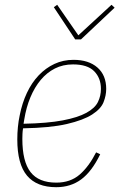

<svg xmlns="http://www.w3.org/2000/svg" viewBox="-20 -767 497 799"><path d="M214 12Q133 12 92.5 -36Q52 -84 52 -187Q52 -213 54.5 -238.5Q57 -264 62 -287Q72 -338 92 -380.5Q112 -423 141 -453.5Q170 -484 206.5 -501Q243 -518 286 -518Q349 -518 385.5 -486Q422 -454 422 -397Q422 -370 411 -342Q400 -314 363.5 -290.5Q327 -267 258.5 -251Q190 -235 76 -233Q74 -222 73.5 -209.5Q73 -197 73 -189Q73 -95 107 -51Q141 -7 214 -7Q273 -7 311.5 -40.5Q350 -74 380 -133L397 -125Q362 -53 318 -20.5Q274 12 214 12ZM284 -499Q242 -499 208.5 -482Q175 -465 149.5 -434.5Q124 -404 106.5 -362Q89 -320 81 -270L78 -252Q178 -254 241 -266Q304 -278 339.5 -297.5Q375 -317 387.5 -342.5Q400 -368 400 -397Q400 -442 372 -470.5Q344 -499 284 -499ZM293 -603 204 -737 218 -747 306 -620 444 -747 457 -735 317 -603Z"/></svg>

Font: IBM Plex Sans Condensed Thin
Style: Italic
Weight: 100
Width: 3
Italic angle: -11°
Designer: Mike Abbink, Paul van der Laan, Pieter van Rosmalen
Foundry: Bold Monday
Version: Version 1.3